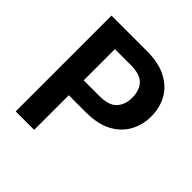

<svg xmlns="http://www.w3.org/2000/svg" viewBox="-185 -846 992 992"><g transform="rotate(45 311.5 -350.0)"><path d="M74 0V-700H332Q419 -700 475.5 -670.5Q532 -641 560 -590.5Q588 -540 588 -476Q588 -417 561 -366Q534 -315 478 -284Q422 -253 332 -253H209V0ZM209 -362H324Q393 -362 421.5 -393.5Q450 -425 450 -476Q450 -529 421.5 -559.5Q393 -590 324 -590H209Z"/></g></svg>

Font: DM Sans 9pt
Style: Bold
Weight: 700
Designer: Colophon Foundry, Jonny Pinhorn
Foundry: Colophon Foundry
Version: Version 4.004;gftools[0.9.30]